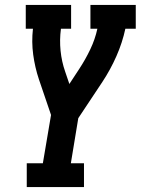

<svg xmlns="http://www.w3.org/2000/svg" viewBox="-20 -755 568 775"><path d="M88 0V-96H153L186 -291L137 -435Q121 -483 114 -534.5Q107 -586 113 -639H84V-735H267V-639H226Q220 -594 224.5 -550Q229 -506 243 -466L260 -416L300 -477Q325 -515 344.5 -556Q364 -597 373 -639H345V-735H528V-639H486Q474 -583 450 -528.5Q426 -474 393 -424L296 -278L266 -96H319V0Z"/></svg>

Font: Iosevka Curly Slab Oblique
Style: Bold
Weight: 700
Italic angle: -9°
Monospace: yes
Designer: Belleve Invis
Foundry: Belleve Invis
Version: Version 11.1.0; ttfautohint (v1.8.3)